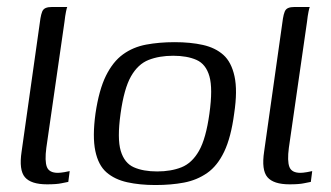

<svg xmlns="http://www.w3.org/2000/svg" viewBox="-20 -525 949 551"><path d="M115 4Q69 4 51.5 -16.5Q34 -37 42 -90L96 -472Q98 -484 101 -491.5Q104 -499 111 -502Q118 -505 130 -505H173Q172 -504 169.5 -492Q167 -480 165 -462L113 -101Q108 -63 114.5 -46Q121 -29 146 -29Q153 -29 165 -31Q177 -33 180 -34L176 -3Q170 -2 156 1Q142 4 115 4Z M426 6Q381 6 345 -2Q309 -10 285.5 -30.5Q262 -51 253.5 -92Q245 -133 254 -199Q264 -267 284 -307.5Q304 -348 333 -369Q362 -390 399.5 -397Q437 -404 481 -404Q527 -404 562.5 -396Q598 -388 621 -367.5Q644 -347 653 -306Q662 -265 652 -199Q643 -131 623.5 -90Q604 -49 574.5 -28.5Q545 -8 508 -1Q471 6 426 6ZM431 -33Q471 -33 501 -45Q531 -57 551 -92Q571 -127 581 -199Q591 -271 581 -306Q571 -341 544 -353Q517 -365 477 -365Q437 -365 406.5 -353Q376 -341 356 -306Q336 -271 326 -199Q316 -127 326.5 -92Q337 -57 364 -45Q391 -33 431 -33Z M811 4Q765 4 747.5 -16.5Q730 -37 738 -90L792 -472Q794 -484 797 -491.5Q800 -499 807 -502Q814 -505 826 -505H869Q868 -504 865.5 -492Q863 -480 861 -462L809 -101Q804 -63 810.5 -46Q817 -29 842 -29Q849 -29 861 -31Q873 -33 876 -34L872 -3Q866 -2 852 1Q838 4 811 4Z"/></svg>

Font: Genos
Style: Italic
Weight: 400
Italic angle: -8°
Version: Version 1.010